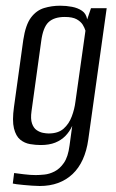

<svg xmlns="http://www.w3.org/2000/svg" viewBox="-20 -521 398 659"><path d="M116.5 117.4Q105.2 117.4 90.3 116.3Q75.3 115.2 61.2 113.9Q47.1 112.6 37 111.3Q26.9 110 23.9 109L28.5 72.9Q40.7 74.4 62.6 77.2Q84.6 79.9 102.6 79.9Q114.6 79.9 131.9 78.2Q149.3 76.6 167.2 67.5Q185.2 58.5 199.5 37.8Q213.7 17.1 218.6 -21L227.9 -89Q219.3 -69.9 204.8 -54.8Q190.2 -39.8 169.6 -31.5Q148.9 -23.2 119.8 -23.2Q102 -23.2 83.2 -26.4Q64.3 -29.6 49.4 -41.7Q34.5 -53.8 27.9 -80.4Q21.4 -107 28 -154L59.9 -383.9Q67.7 -435.7 86.2 -460.5Q104.8 -485.3 131.2 -493.4Q157.5 -501.4 186.6 -501.4Q207.6 -501.4 227.2 -497.6Q246.8 -493.9 261.3 -484.1Q275.9 -474.3 279.2 -454.3L292.3 -492.9H346.2L283 -42Q277.6 -3.3 264 26.5Q250.4 56.3 229.1 76.4Q207.8 96.5 179.5 107Q151.2 117.4 116.5 117.4ZM146.8 -62.9Q179.6 -62.9 198.2 -79.3Q216.8 -95.7 226.3 -121.2Q235.9 -146.7 239 -172.7L273.3 -415.7Q270.6 -425.2 264 -436.1Q257.3 -446.9 243.1 -454.9Q228.8 -462.8 202.5 -462.8Q165.6 -462.8 146.6 -444.9Q127.6 -427 121.4 -379.4L88.2 -139.5Q84.4 -112.7 89.9 -97.1Q95.4 -81.4 105.8 -74.4Q116.2 -67.3 127.3 -65.1Q138.5 -62.9 146.8 -62.9Z"/></svg>

Font: Alumni Sans Thin
Style: Italic
Weight: 100
Italic angle: -8°
Designer: Robert E. Leuschke
Foundry: Robert E. Leuschke
Version: Version 1.016